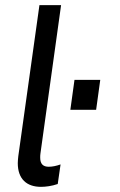

<svg xmlns="http://www.w3.org/2000/svg" viewBox="-20 -717 464 745"><path d="M139 8C157 8 181 5 204 -3L215 -79C198 -73 183 -70 169 -70C148 -70 136 -80 136 -105C136 -110 136 -116 137 -122L217 -697H133L51 -111C50 -101 49 -92 49 -84C49 -22 84 8 139 8ZM253 -291H353L369 -407H269Z"/></svg>

Font: HK Grotesk
Style: Italic
Weight: 400
Italic angle: -16°
Designer: Alfredo Marco Pradil
Foundry: Hanken Design Co.
Version: Version 3.001;FEAKit 1.0